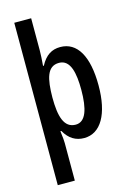

<svg xmlns="http://www.w3.org/2000/svg" viewBox="-146 -831 782 1142"><g transform="rotate(-15 245.5 -260.0)"><path d="M62 240H167V9C167 -5 165 -30 160 -66H166C195 -14 236 10 287 10C390 10 450 -95 450 -271C450 -451 392 -550 288 -550C236 -550 197 -526 166 -468H161C164 -505 166 -539 166 -563V-760H62ZM259 -80C187 -80 166 -155 166 -272C167 -386 183 -461 257 -461C328 -461 344 -373 344 -272C344 -155 321 -80 259 -80Z"/></g></svg>

Font: Kathrein 67 Medium Condensed
Style: Regular
Weight: 500
Width: 3
Designer: Lazydogs Typefoundry, based on Open Sans by Ascender Corporation
Foundry: Lazydogs Typefoundry
Version: Version 1.003;PS 001.003;hotconv 1.0.88;makeotf.lib2.5.64775